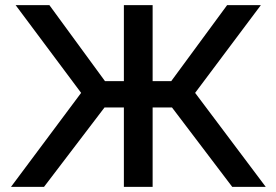

<svg xmlns="http://www.w3.org/2000/svg" viewBox="-20 -730 1080 750"><path d="M22.9 0 296.9 -367.2 41 -710H172.9L390.1 -413.1H463.9V-710H576.2V-413.1H648.9L867.2 -710H999L742.2 -367.2L1018.1 0H887.2L651.9 -310.1H576.2V0H463.9V-310.1H388.2L151.9 0Z"/></svg>

Font: Rawline SemiBold
Style: Regular
Weight: 600
Designer: Matt McInerney, Pablo Impallari, Rodrigo Fuenzalida
Foundry: Matt McInerney, Pablo Impallari, Rodrigo Fuenzalida
Version: Version 4.020;PS 004.020;hotconv 1.0.88;makeotf.lib2.5.64775